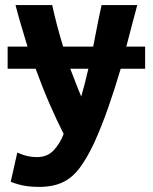

<svg xmlns="http://www.w3.org/2000/svg" viewBox="-20 -546 600 754"><path d="M133 188Q110 188 89.5 185.5Q69 183 52 178Q35 173 22 168L48 53Q70 63 88 67Q106 71 125 71Q166 71 191 44Q216 17 230 -20Q203 -73 174.5 -138.5Q146 -204 120 -276H10V-363H88Q76 -403 64 -443Q52 -483 41 -526H185Q193 -489 204 -447Q215 -405 228 -363H346Q354 -404 362 -445Q370 -486 379 -526H519Q508 -486 497.5 -445Q487 -404 476 -363H550V-276H454Q432 -201 405.5 -125Q379 -49 349 17Q321 76 292.5 114Q264 152 226 170Q188 188 133 188ZM299 -167Q306 -191 313.5 -220Q321 -249 327 -276H256Q267 -248 278 -219Q289 -190 299 -167Z"/></svg>

Font: Ubuntu Sans Mono
Style: Regular
Weight: 400
Monospace: yes
Designer: Dalton Maag Ltd
Foundry: Dalton Maag Ltd
Version: Version 1.006